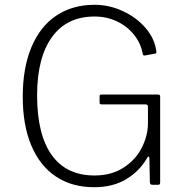

<svg xmlns="http://www.w3.org/2000/svg" viewBox="-20 -772 772 802"><path d="M213 -35C257.7 -5 311 10 373 10C425.7 10 470.7 -1.3 508 -24C545.3 -46.7 574.3 -76.3 595 -113C597 -116.3 598.8 -118 600.5 -118C602.2 -118 603.3 -116.3 604 -113L606 -10C606.7 -5.3 608 -2.5 610 -1.5C612 -0.5 615.3 0 620 0H639C643 0 645.7 -0.8 647 -2.5C648.3 -4.2 649 -7 649 -11V-369C649 -374.3 646.3 -377 641 -377H402C398 -377 396 -374.7 396 -370V-343C396 -338.3 398.7 -336 404 -336H587C594.3 -336 598 -333 598 -327V-253C597.3 -220.3 588.7 -187.5 572 -154.5C555.3 -121.5 530.2 -94 496.5 -72C462.8 -50 422.3 -39 375 -39C296.3 -39 236.7 -67.5 196 -124.5C155.3 -181.5 135 -264.7 135 -374C135 -478.7 155.7 -559.7 197 -617C238.3 -674.3 297.7 -703 375 -703C409 -703 440.3 -696.2 469 -682.5C497.7 -668.8 521.5 -650 540.5 -626C559.5 -602 571.3 -575.7 576 -547C576.7 -542.3 579.3 -540 584 -540L628 -548C632.7 -548.7 634.3 -551.7 633 -557C629 -591.7 614.5 -623.8 589.5 -653.5C564.5 -683.2 532.8 -707 494.5 -725C456.2 -743 416.3 -752 375 -752C313.7 -752 260.5 -737 215.5 -707C170.5 -677 135.8 -633.2 111.5 -575.5C87.2 -517.8 75 -448.7 75 -368C75 -289.3 86.8 -221.7 110.5 -165C134.2 -108.3 168.3 -65 213 -35Z"/></svg>

Font: Libre Franklin ExtraLight
Style: Regular
Weight: 275
Designer: Pablo Impallari, Rodrigo Fuenzalida
Foundry: Impallari Type
Version: Version 1.002; ttfautohint (v1.5)